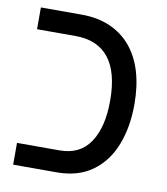

<svg xmlns="http://www.w3.org/2000/svg" viewBox="-71 -652 619 712"><g transform="rotate(10 238.5 -296.0)"><path d="M26 0V-82H186Q263 -82 301 -139Q339 -196 339 -296Q339 -403 296.5 -456.5Q254 -510 171 -510H26V-592H180Q240 -592 287 -571.5Q334 -551 366 -512.5Q398 -474 414 -420Q430 -366 430 -298Q430 -212 403.5 -144.5Q377 -77 323.5 -38.5Q270 0 190 0Z"/></g></svg>

Font: Noto Sans Hebrew SemiCondensed
Style: Regular
Weight: 400
Width: 4
Designer: Monotype Design Team
Foundry: Monotype Imaging Inc.
Version: Version 2.003